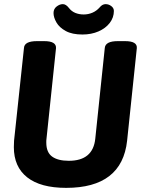

<svg xmlns="http://www.w3.org/2000/svg" viewBox="-20 -901 691 929"><path d="M300 8Q176 8 111.5 -43Q47 -94 47 -189Q47 -204 48 -220L96 -669Q98 -702 159 -702H194Q253 -702 251 -668L205 -230Q204 -225 204 -220Q204 -215 204 -211Q204 -164 232 -143.5Q260 -123 313 -123Q430 -123 441 -230L487 -669Q490 -702 550 -702H585Q645 -702 642 -668L595 -220Q570 8 300 8ZM379 -734Q329 -734 298 -751Q267 -768 253 -792.5Q239 -817 239 -838Q239 -858 254 -869.5Q269 -881 284 -881Q299 -881 313 -863Q326 -846 344.5 -838.5Q363 -831 385 -831Q407 -831 427 -839.5Q447 -848 462 -865Q475 -881 491 -881Q506 -881 518.5 -871.5Q531 -862 531 -848Q531 -816 511 -790Q491 -764 456.5 -749Q422 -734 379 -734Z"/></svg>

Font: Asap Semi Condensed Semi Condensed Regular
Style: Bold Italic
Weight: 700
Width: 4
Italic angle: -6°
Designer: Pablo Cosgaya
Foundry: Omnibus-Type
Version: Version 3.001; ttfautohint (v1.8.4.7-5d5b)